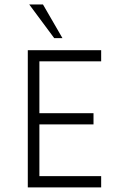

<svg xmlns="http://www.w3.org/2000/svg" viewBox="-20 -813 505 833"><path d="M251 -647.5 166.5 -793.5H106.9L215.3 -647.5ZM418.9 -546.9V-595.2H100.6V0H418.9V-48.8H150.9V-273.4H385.7V-321.8H150.9V-546.9Z"/></svg>

Font: Now Light
Style: Regular
Weight: 300
Designer: Alfredo Marco Pradil
Foundry: Alfredo Marco Pradil
Version: Version 1.200;hotconv 1.0.109;makeotfexe 2.5.65596